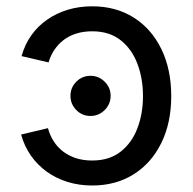

<svg xmlns="http://www.w3.org/2000/svg" viewBox="-20 -568 603 600"><path d="M262.7 -205.6Q236.8 -205.6 218.5 -224.1Q200.2 -242.7 200.2 -268.6Q200.2 -294.4 218.5 -312.7Q236.8 -331.1 262.7 -331.1Q288.6 -331.1 307.1 -312.7Q325.7 -294.4 325.7 -268.6Q325.7 -242.7 307.1 -224.1Q288.6 -205.6 262.7 -205.6ZM268.1 11.7Q227.5 11.7 191.7 0.7Q155.8 -10.3 126.5 -31.2Q97.2 -52.2 76.7 -81.5Q56.2 -110.8 45.9 -147.5L129.9 -167.5Q135.7 -145.5 147.7 -126.7Q159.7 -107.9 177.2 -94.5Q194.8 -81.1 217.5 -73.7Q240.2 -66.4 268.1 -66.4Q321.8 -66.4 356.9 -94Q392.1 -121.6 409.4 -167.2Q426.8 -212.9 426.8 -267.6Q426.8 -322.8 409.4 -368.7Q392.1 -414.6 356.9 -442.4Q321.8 -470.2 268.1 -470.2Q240.7 -470.2 218.3 -463.1Q195.8 -456.1 178.7 -442.9Q161.6 -429.7 149.7 -411.9Q137.7 -394 131.8 -373L47.4 -392.6Q57.6 -429.2 78.1 -458Q98.6 -486.8 127.7 -506.8Q156.7 -526.9 192.1 -537.6Q227.5 -548.3 268.1 -548.3Q341.8 -548.3 397.5 -513.4Q453.1 -478.5 484.1 -415Q515.1 -351.6 515.1 -267.6Q515.1 -184.1 484.1 -121.1Q453.1 -58.1 397.5 -23.2Q341.8 11.7 268.1 11.7Z"/></svg>

Font: Inter 17pt
Style: Regular
Weight: 400
Version: Version 4.001;git-66647c0bb